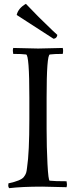

<svg xmlns="http://www.w3.org/2000/svg" viewBox="-20 -973 396 1001"><path d="M259 -771 67 -895Q75 -930 115 -953Q179 -885 254 -814L279 -791Q276 -772 259 -771ZM307 -723Q309 -717 309 -708Q309 -699 307 -692Q263 -692 240 -689Q223 -687 223 -464V-301Q223 -206 227.5 -119Q232 -32 239 -31Q265 -28 327 -28L329 -12Q329 -3 327 3L200 0Q95 0 28 8Q23 3 23 -5Q23 -13 24 -17Q89 -31 104 -50Q113 -62 116 -71Q119 -80 121 -99Q133 -177 133 -352V-464Q133 -687 116 -689Q93 -692 49 -692L47 -708Q47 -717 49 -723L179 -720Z"/></svg>

Font: Rosarivo
Style: Regular
Weight: 400
Designer: Pablo Ugerman
Foundry: Pablo Ugerman
Version: Version 1.003